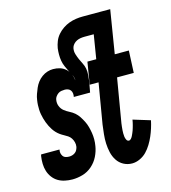

<svg xmlns="http://www.w3.org/2000/svg" viewBox="-110 -824 821 922"><g transform="rotate(-15 300.0 -363.5)"><path d="M137 8Q118 8 99.5 4Q81 0 66 -9Q51 -18 40 -32.5Q29 -47 23.5 -64.5Q18 -82 17.5 -101Q17 -120 20 -140Q20 -142 21 -143.5Q22 -145 22 -147H113V-145Q111 -136 113 -128Q115 -120 119.5 -113.5Q124 -107 132.5 -104.5Q141 -102 150 -102Q157 -102 164.5 -104Q172 -106 179 -111Q186 -116 189.5 -123Q193 -130 195 -138Q197 -150 194 -161.5Q191 -173 185 -182Q179 -191 170 -197Q161 -203 151.5 -208Q142 -213 133 -219.5Q124 -226 116.5 -234Q109 -242 103 -251Q97 -260 92 -270Q87 -280 83 -290.5Q79 -301 76 -312Q73 -323 71 -334Q69 -345 68.5 -356.5Q68 -368 68.5 -380Q69 -392 71 -404Q73 -419 78 -433Q83 -447 89 -461Q95 -475 104.5 -487.5Q114 -500 127 -509.5Q140 -519 154.5 -523.5Q169 -528 183 -528Q201 -528 217 -523Q233 -518 245.5 -506.5Q258 -495 264.5 -480Q271 -465 273 -448Q273 -463 266 -476Q259 -489 252.5 -501.5Q246 -514 240 -528Q234 -542 231.5 -557Q229 -572 229 -587.5Q229 -603 231 -619Q234 -636 240.5 -652.5Q247 -669 259 -683Q271 -697 286.5 -707.5Q302 -718 318.5 -724Q335 -730 352 -732.5Q369 -735 386 -735H477L461 -639H370Q360 -639 350 -637.5Q340 -636 330.5 -631.5Q321 -627 313.5 -618.5Q306 -610 304 -600Q301 -584 305.5 -569.5Q310 -555 315.5 -542.5Q321 -530 328 -516.5Q335 -503 337.5 -489Q340 -475 339 -459Q338 -443 336 -428L326 -373H245Q247 -382 246 -390.5Q245 -399 240.5 -405.5Q236 -412 228 -415Q220 -418 212 -418Q204 -418 195 -416.5Q186 -415 179 -410Q172 -405 166.5 -397.5Q161 -390 160 -382Q157 -365 163 -350Q169 -335 181 -325.5Q193 -316 207 -309Q221 -302 232 -292.5Q243 -283 251.5 -270Q260 -257 267 -243Q274 -229 278 -214Q282 -199 284.5 -183.5Q287 -168 287 -151.5Q287 -135 284 -118Q280 -93 268 -68.5Q256 -44 235 -25.5Q214 -7 188 0.5Q162 8 137 8ZM434 8Q411 8 391.5 -2.5Q372 -13 360 -31.5Q348 -50 343 -72Q338 -94 337 -116.5Q336 -139 338.5 -162.5Q341 -186 344 -209L378 -410H334L352 -520H396L431 -735H523L488 -520H558L553 -410H470L433 -191Q432 -183 431 -174.5Q430 -166 429.5 -158Q429 -150 429 -142Q429 -134 430 -126Q431 -118 435 -110Q439 -102 447 -102Q453 -102 458 -108Q463 -114 465.5 -119.5Q468 -125 471 -131.5Q474 -138 476 -144Q478 -150 480 -156.5Q482 -163 483.5 -169Q485 -175 486.5 -181.5Q488 -188 489 -195L574 -169Q570 -150 564 -131Q558 -112 550 -93.5Q542 -75 531 -57Q520 -39 506 -24.5Q492 -10 472.5 -1Q453 8 434 8Z"/></g></svg>

Font: Iosevka Extrabold Extended
Style: Italic
Weight: 800
Width: 7
Italic angle: -9°
Monospace: yes
Designer: Belleve Invis
Foundry: Belleve Invis
Version: Version 32.5.0; ttfautohint (v1.8.4)